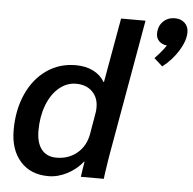

<svg xmlns="http://www.w3.org/2000/svg" viewBox="-54 -819 890 884"><g transform="rotate(5 391.0 -377.5)"><path d="M24 -188Q24 -281 57 -354.5Q90 -428 149 -469Q208 -510 283 -510Q329 -510 363.5 -493Q398 -476 417 -444H419L472 -742H585L477 -131Q475 -118 473 -108Q471 -98 470 -90Q458 -14 457 0H351Q356 -37 362 -71H360Q330 -34 287.5 -12Q245 10 201 10Q119 10 71.5 -43.5Q24 -97 24 -188ZM376 -200 393 -299Q395 -308 395 -325Q395 -370 367 -397.5Q339 -425 292 -425Q249 -425 213.5 -395Q178 -365 158 -312.5Q138 -260 138 -195Q138 -139 162 -108.5Q186 -78 231 -78Q287 -78 326.5 -111Q366 -144 376 -200ZM782 -706Q782 -667 753.5 -620.5Q725 -574 680 -539L641 -574Q646 -579 663 -598Q680 -617 693 -637Q671 -639 657 -652.5Q643 -666 643 -687Q643 -722 664.5 -743.5Q686 -765 720 -765Q747 -765 764.5 -748.5Q782 -732 782 -706Z"/></g></svg>

Font: Sarabun SemiBold
Style: Italic
Weight: 600
Italic angle: -10°
Designer: Suppakit Chalermlarp | Katatrad Co.,Ltd.
Foundry: Cadson Demak Co.,Ltd.
Version: Version 1.000; ttfautohint (v1.6)